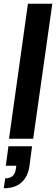

<svg xmlns="http://www.w3.org/2000/svg" viewBox="-42 -740 299 1024"><path d="M6 0 107 -720H237L135 0ZM-22 264 -14 211Q35 211 42 164L45 144H-11L3 40H129L115 146Q107 202 72.5 233Q38 264 -22 264Z"/></svg>

Font: Host Grotesk
Style: Bold Italic
Weight: 700
Italic angle: -8°
Designer: Doğukan Karapınar
Foundry: Element Type
Version: Version 1.003; ttfautohint (v1.8.4.7-5d5b)